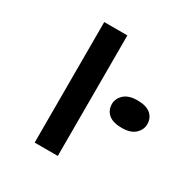

<svg xmlns="http://www.w3.org/2000/svg" viewBox="-169 -880 988 1021"><g transform="rotate(30 325.5 -370.0)"><path d="M181 0V-740H323V0ZM543 -299Q488 -299 461 -322Q434 -345 434 -384Q434 -417 461.5 -442.5Q489 -468 543 -468Q597 -468 624 -445Q651 -422 651 -384Q651 -350 624 -324.5Q597 -299 543 -299Z"/></g></svg>

Font: Lexend Tera SemiBold
Style: Regular
Weight: 600
Version: Version 1.007